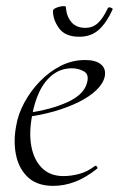

<svg xmlns="http://www.w3.org/2000/svg" viewBox="-20 -595 388 627"><path d="M154 12Q102 12 72 -15.5Q42 -43 32.5 -88Q23 -133 33 -185Q39 -222 59.5 -260Q80 -298 110.5 -329.5Q141 -361 178.5 -380Q216 -399 258 -399Q293 -399 310 -384.5Q327 -370 322 -345Q317 -322 294.5 -300.5Q272 -279 236.5 -261.5Q201 -244 157.5 -231.5Q114 -219 67 -213L69 -226Q147 -237 200.5 -261.5Q254 -286 264 -324Q272 -352 254 -362Q236 -372 215 -372Q179 -372 152 -351Q125 -330 108.5 -295Q92 -260 85 -218Q74 -161 82.5 -116.5Q91 -72 117.5 -46Q144 -20 187 -20Q212 -20 238.5 -27Q265 -34 290 -53Q293 -55 296.5 -51Q300 -47 297 -44Q259 -14 224 -1Q189 12 154 12ZM239 -475Q193 -475 173 -502.5Q153 -530 153 -559Q153 -564 159.5 -567.5Q166 -571 174 -573Q182 -575 188.5 -575Q195 -575 195 -572Q197 -542 213 -523Q229 -504 259 -504Q282 -504 299 -519Q316 -534 332 -568Q335 -573 342 -570Q349 -567 348 -565Q329 -522 303.5 -498.5Q278 -475 239 -475Z"/></svg>

Font: Cormorant Infant Light
Style: Italic
Weight: 300
Italic angle: -10°
Designer: Christian Thalmann (Catharsis Fonts)
Foundry: Catharsis Fonts
Version: Version 4.001